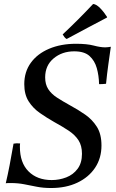

<svg xmlns="http://www.w3.org/2000/svg" viewBox="-20 -931 582 965"><path d="M537 -696Q531 -653 524.5 -607Q518 -561 513 -510Q504 -509 495.5 -508.5Q487 -508 478 -508Q477 -551 466.5 -588.5Q456 -626 430 -649.5Q404 -673 353 -673Q292 -673 249.5 -637.5Q207 -602 207 -542Q207 -507 222.5 -483Q238 -459 266.5 -440.5Q295 -422 333 -401Q372 -380 408 -355Q444 -330 467 -293.5Q490 -257 490 -200Q490 -136 458 -88Q426 -40 369 -13Q312 14 237 14Q197 14 164.5 7.5Q132 1 101 -5Q70 -11 34 -11Q27 -11 20.5 -11Q14 -11 9 -10Q19 -52 28.5 -101.5Q38 -151 48 -209Q63 -212 81 -210Q80 -203 80 -199Q80 -195 80 -193Q80 -113 123.5 -69.5Q167 -26 240 -26Q278 -26 313 -39.5Q348 -53 370 -82.5Q392 -112 392 -158Q392 -199 374.5 -226Q357 -253 325.5 -274Q294 -295 252 -318Q215 -339 180.5 -363Q146 -387 124 -421.5Q102 -456 102 -508Q102 -570 135 -615.5Q168 -661 227 -686Q286 -711 362 -711Q417 -711 451 -702Q485 -693 509 -693Q515 -693 523.5 -694Q532 -695 537 -696ZM518 -846V-843Q473 -820 420.5 -791.5Q368 -763 315 -735Q308 -739 304 -744.5Q300 -750 295 -758Q375 -833 448 -911Q464 -910 483.5 -890Q503 -870 518 -846Z"/></svg>

Font: Tiro Tamil
Style: Italic
Weight: 400
Italic angle: -11°
Designer: Tamil: Fernando Mello & Fiona Ross, assisted by Kaja Sojewska. Latin: John Hudson with Paul Hanslow, assisted by Kaja So
Foundry: Tiro Typeworks Ltd.
Version: Version 1.52